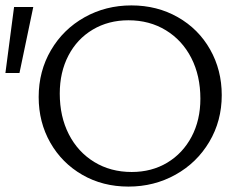

<svg xmlns="http://www.w3.org/2000/svg" viewBox="-30 -684 896 710"><path d="M113 -325Q113 -421 158.5 -498.5Q204 -576 282.5 -620Q361 -664 456 -664Q551 -664 627.5 -620.5Q704 -577 747 -501Q790 -425 790 -332Q790 -237 744 -159.5Q698 -82 619 -38Q540 6 445 6Q350 6 274.5 -37.5Q199 -81 156 -156.5Q113 -232 113 -325ZM-10 -414 22 -658H93L42 -414ZM711 -319Q711 -404 677.5 -469.5Q644 -535 583.5 -572Q523 -609 445 -609Q371 -609 313 -574.5Q255 -540 223 -478.5Q191 -417 191 -338Q191 -253 224.5 -187.5Q258 -122 318.5 -85Q379 -48 457 -48Q531 -48 588.5 -82.5Q646 -117 678.5 -178.5Q711 -240 711 -319Z"/></svg>

Font: Ysabeau Infant
Style: Regular
Weight: 400
Designer: Christian Thalmann (Catharsis Fonts)
Version: Version 0.003